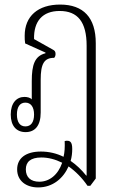

<svg xmlns="http://www.w3.org/2000/svg" viewBox="-20 -573 522 840"><path d="M147 247C211 247 257 207 280 155C310 176 339 205 363 240H375L399 208V-384C399 -496 345 -553 243 -553C146 -553 88 -502 88 -417C88 -406 88 -394 90 -383L179 -343V-340C132 -328 119 -290 119 -218V-138C113 -146 98 -149 87 -149C53 -149 27 -123 27 -72C27 -22 52 5 92 5C133 5 158 -23 158 -81V-224C158 -294 173 -320 217 -320C221 -324 223 -330 223 -337C223 -346 220 -352 211 -356L129 -402C127 -480 166 -525 241 -525C320 -525 359 -477 359 -373V195H357C337 170 314 148 289 131C294 114 296 96 296 79C296 48 287 39 263 44C264 70 263 93 258 113C228 98 194 90 159 90C93 90 55 119 55 168C55 218 94 247 147 247ZM91 -20C67 -20 54 -39 54 -72C54 -105 67 -124 91 -124C115 -124 129 -105 129 -72C129 -39 116 -20 91 -20ZM93 168C93 136 113 116 161 116C191 116 222 124 252 139C234 192 196 222 152 222C115 222 93 203 93 168Z"/></svg>

Font: Noto Serif Thai ExtraCondensed ExtraLight
Style: Regular
Weight: 200
Width: 2
Designer: Monotype Design Team
Foundry: Monotype Imaging Inc.
Version: Version 2.002